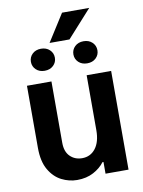

<svg xmlns="http://www.w3.org/2000/svg" viewBox="-98 -971 779 1045"><g transform="rotate(-10 291.5 -448.5)"><path d="M392 -241.8V-545.5H527.3V0H400.2V-64.6H394.5Q372.2 -34.4 333.5 -13.7Q294.7 7.1 242.9 7.1Q198.9 7.1 157.3 -13.8Q115.8 -34.8 89 -81Q62.1 -127.1 62.1 -202.4V-545.5H197.4V-206.3Q197.4 -157 223.9 -131Q250.4 -105.1 290.1 -105.1Q336.3 -105.1 364.2 -141.3Q392 -177.6 392 -241.8ZM223.7 -753.6 319.2 -904.1H469.5L333.8 -753.6ZM105.8 -669.7Q105.8 -695.7 124.1 -713.2Q142.4 -730.8 171.9 -730.8Q201.3 -730.8 219.8 -713.2Q238.3 -695.7 238.3 -669.7Q238.3 -644.2 219.8 -626.6Q201.3 -609 171.9 -609Q142.4 -609 124.1 -626.6Q105.8 -644.2 105.8 -669.7ZM340.6 -669.4Q340.6 -695.3 359 -713.1Q377.5 -730.8 407 -730.8Q436.4 -730.8 454.9 -713.1Q473.4 -695.3 473.4 -669.4Q473.4 -643.8 454.9 -626.2Q436.4 -608.7 407 -608.7Q377.5 -608.7 359 -626.2Q340.6 -643.8 340.6 -669.4Z"/></g></svg>

Font: Interface
Style: Bold
Weight: 700
Designer: Rasmus Andersson
Foundry: rsms
Version: Version 1.8